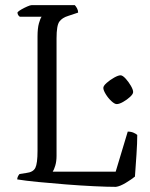

<svg xmlns="http://www.w3.org/2000/svg" viewBox="-20 -727 585 747"><path d="M431 0Q398 0 346 -2.5Q294 -5 236.5 -9.5Q179 -14 128 -19Q77 -24 47 -29Q47 -35 50 -41Q53 -47 56 -50L82 -54Q109 -57 117.5 -74Q126 -91 126 -140V-585Q126 -617 131.5 -636.5Q137 -656 142 -662H57Q54 -664 51 -668Q48 -672 48 -679Q52 -684 63.5 -690.5Q75 -697 86.5 -702Q98 -707 103 -707H271Q275 -703 279.5 -695Q284 -687 284 -678L245 -665Q222 -658 211 -643Q200 -628 200 -578V-121Q200 -99 195 -82.5Q190 -66 185 -59H430L477 -215Q490 -215 500 -210.5Q510 -206 514 -202Q514 -171 511 -126Q508 -81 505 -40Q493 -30 470 -16Q447 -2 431 0ZM434 -322Q426 -322 413.5 -333.5Q401 -345 391.5 -360.5Q382 -376 382 -385Q382 -393 395 -404.5Q408 -416 424 -425Q440 -434 449 -434Q457 -434 468.5 -421.5Q480 -409 489 -393.5Q498 -378 498 -369Q498 -361 486 -350Q474 -339 459 -330.5Q444 -322 434 -322Z"/></svg>

Font: Texturina 72pt Light
Style: Regular
Weight: 300
Designer: Guillermo Torres Carreño
Foundry: Omnibus-Type
Version: Version 1.002; ttfautohint (v1.8.3)